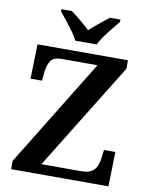

<svg xmlns="http://www.w3.org/2000/svg" viewBox="-99 -1003 839 1075"><g transform="rotate(10 320.5 -465.5)"><path d="M40 0V-47L415 -657H211Q165 -657 149 -632Q133 -607 129 -569L124 -518H59L64 -714H578V-666L202 -57H430Q467 -57 487.5 -70.5Q508 -84 516.5 -105.5Q525 -127 528 -151L533 -196H598L593 0ZM269 -771Q258 -794 238.5 -820.5Q219 -847 198.5 -873Q178 -899 162 -918V-931H221Q245 -914 276 -888Q307 -862 329 -841Q352 -862 383.5 -888Q415 -914 438 -931H497V-918Q482 -899 460.5 -873Q439 -847 420 -820.5Q401 -794 390 -771Z"/></g></svg>

Font: Noto Naskh Arabic UI Semi
Style: Bold
Weight: 700
Designer: Monotype Design Team, David Williams, Mohamad Dakak and Nizar Qandah
Foundry: Monotype Imaging Inc.
Version: Version 2.014; ttfautohint (v1.8.4.7-5d5b)